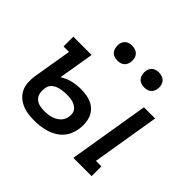

<svg xmlns="http://www.w3.org/2000/svg" viewBox="-170 -945 1165 1165"><g transform="rotate(45 412.5 -363.0)"><path d="M581 0 667 -520H763L691 -84H738V0ZM255 8Q227 8 200 4.5Q173 1 149 -9.5Q125 -20 105.5 -37.5Q86 -55 75.5 -78.5Q65 -102 63.5 -129.5Q62 -157 66 -185L108 -436H61V-520H218L180 -291Q196 -301 213 -308.5Q230 -316 247.5 -320Q265 -324 283 -326Q301 -328 319 -328Q344 -328 368.5 -324Q393 -320 413.5 -310Q434 -300 450 -282.5Q466 -265 474 -243.5Q482 -222 483.5 -197Q485 -172 481 -147Q477 -123 467 -99.5Q457 -76 439 -57Q421 -38 398.5 -25Q376 -12 351.5 -5Q327 2 303 5Q279 8 255 8ZM255 -76Q269 -76 283 -77.5Q297 -79 310 -82.5Q323 -86 336 -92.5Q349 -99 360 -109Q371 -119 377.5 -132Q384 -145 386 -159Q388 -173 386.5 -186Q385 -199 377 -209.5Q369 -220 358 -227Q347 -234 335 -237.5Q323 -241 309 -242.5Q295 -244 282 -244Q270 -244 258.5 -243Q247 -242 235.5 -240Q224 -238 212.5 -234Q201 -230 190.5 -223.5Q180 -217 172 -206.5Q164 -196 162 -185L160 -171Q157 -150 161.5 -130.5Q166 -111 180.5 -98Q195 -85 214.5 -80.5Q234 -76 255 -76ZM583 -606Q567 -606 553 -611.5Q539 -617 530.5 -628.5Q522 -640 519.5 -655Q517 -670 519 -686Q521 -696 526.5 -706Q532 -716 541 -722.5Q550 -729 561 -731.5Q572 -734 582 -734Q598 -734 612 -728.5Q626 -723 635 -711.5Q644 -700 646.5 -685Q649 -670 646 -654Q644 -644 638.5 -634Q633 -624 624 -617.5Q615 -611 604 -608.5Q593 -606 583 -606ZM353 -606Q337 -606 323 -611.5Q309 -617 300.5 -628.5Q292 -640 289.5 -655Q287 -670 289 -686Q291 -696 296.5 -706Q302 -716 311 -722.5Q320 -729 331 -731.5Q342 -734 352 -734Q368 -734 382 -728.5Q396 -723 405 -711.5Q414 -700 416.5 -685Q419 -670 416 -654Q414 -644 408.5 -634Q403 -624 394 -617.5Q385 -611 374 -608.5Q363 -606 353 -606Z"/></g></svg>

Font: Iosevka Etoile Medium
Style: Italic
Weight: 500
Italic angle: -9°
Designer: Belleve Invis
Foundry: Belleve Invis
Version: Version 22.1.2; ttfautohint (v1.8.4)